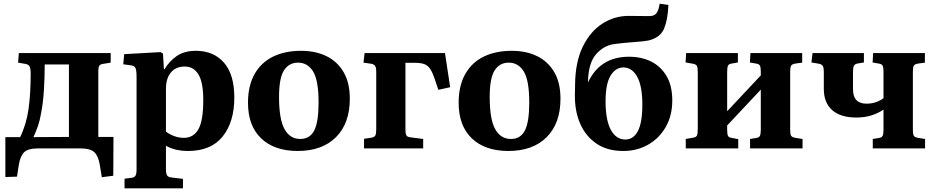

<svg xmlns="http://www.w3.org/2000/svg" viewBox="-20 -803 5062 1039"><path d="M531 156 520 89Q512 41 490.5 20.5Q469 0 412 0H188Q132 0 111 20.5Q90 41 82 88L72 153L9 155V-61H89Q123 -131 134.5 -213.5Q146 -296 146 -404Q146 -431 140.5 -442.5Q135 -454 119 -457L78 -464L82 -516H579V-464L542 -458Q523 -456 517.5 -447.5Q512 -439 512 -419V-62H594L593 148ZM161 -61 353 -62V-454H222Q222 -383 217.5 -313Q213 -243 202 -189Q196 -152 186 -123Q176 -94 161 -61Z M654 216V164L693 159Q707 157 713 148Q719 139 719 112V-388Q719 -424 712.5 -436Q706 -448 685 -450L647 -455L652 -510L849 -521L862 -513L867 -428H870Q897 -473 937.5 -500.5Q978 -528 1040 -528Q1136 -528 1192 -464Q1248 -400 1248 -275Q1248 -143 1185 -64.5Q1122 14 998 14Q928 14 878 -14V112Q878 136 884 146Q890 156 912 158L970 165V216ZM975 -57Q1027 -57 1053.5 -103.5Q1080 -150 1080 -261Q1080 -357 1054 -400Q1028 -443 980 -443Q932 -443 905 -411Q878 -379 878 -322V-91Q895 -77 921.5 -67Q948 -57 975 -57Z M1591 14Q1465 14 1393.5 -54Q1322 -122 1322 -247Q1322 -339 1357.5 -402Q1393 -465 1457.5 -496.5Q1522 -528 1609 -528Q1688 -528 1747 -499Q1806 -470 1839.5 -412.5Q1873 -355 1873 -269Q1873 -135 1798 -60.5Q1723 14 1591 14ZM1605 -51Q1657 -51 1680.5 -97Q1704 -143 1704 -248Q1704 -368 1674.5 -416Q1645 -464 1593 -464Q1544 -464 1517 -422.5Q1490 -381 1490 -278Q1490 -158 1519.5 -104.5Q1549 -51 1605 -51Z M1950 0V-52L1990 -58Q2007 -61 2011.5 -70.5Q2016 -80 2016 -105V-414Q2016 -437 2010 -446Q2004 -455 1989 -458L1947 -464L1953 -516H2388L2416 -331L2352 -317L2331 -380Q2320 -412 2307.5 -430.5Q2295 -449 2276 -456Q2257 -463 2226 -463H2174V-102Q2174 -81 2178.5 -71.5Q2183 -62 2200 -60L2270 -51V0Z M2731 14Q2605 14 2533.5 -54Q2462 -122 2462 -247Q2462 -339 2497.5 -402Q2533 -465 2597.5 -496.5Q2662 -528 2749 -528Q2828 -528 2887 -499Q2946 -470 2979.5 -412.5Q3013 -355 3013 -269Q3013 -135 2938 -60.5Q2863 14 2731 14ZM2745 -51Q2797 -51 2820.5 -97Q2844 -143 2844 -248Q2844 -368 2814.5 -416Q2785 -464 2733 -464Q2684 -464 2657 -422.5Q2630 -381 2630 -278Q2630 -158 2659.5 -104.5Q2689 -51 2745 -51Z M3353 14Q3266 14 3207.5 -26Q3149 -66 3119.5 -134Q3090 -202 3091 -288L3092 -344Q3093 -467 3133.5 -550Q3174 -633 3239.5 -675Q3305 -717 3382 -717Q3405 -717 3428.5 -716.5Q3452 -716 3486 -716Q3507 -715 3519.5 -721Q3532 -727 3539 -743Q3543 -751 3545.5 -762Q3548 -773 3550 -783L3597 -776Q3594 -698 3574 -649Q3554 -600 3490 -584Q3466 -579 3414 -575.5Q3362 -572 3307 -565Q3248 -558 3206 -510Q3164 -462 3162 -362V-357Q3227 -496 3384 -496Q3452 -496 3504.5 -469.5Q3557 -443 3587.5 -390.5Q3618 -338 3618 -260Q3618 -177 3582.5 -115.5Q3547 -54 3487 -20Q3427 14 3353 14ZM3364 -48Q3408 -48 3432 -94Q3456 -140 3456 -237Q3456 -338 3428 -388Q3400 -438 3354 -438Q3311 -438 3284 -393.5Q3257 -349 3257 -255Q3257 -153 3285.5 -100.5Q3314 -48 3364 -48Z M3691 0V-51L3731 -58Q3746 -60 3751 -69Q3756 -78 3756 -105V-412Q3756 -438 3751 -446.5Q3746 -455 3731 -458L3690 -465L3693 -516H3973V-465L3939 -459Q3924 -457 3919.5 -447.5Q3915 -438 3915 -414V-201L4097 -395V-417Q4097 -439 4092 -448Q4087 -457 4071 -459L4038 -465L4041 -516H4321V-464L4284 -459Q4266 -456 4261 -447.5Q4256 -439 4256 -415V-99Q4256 -77 4261 -68.5Q4266 -60 4284 -57L4323 -51V0H4039V-51L4071 -56Q4087 -58 4092 -67.5Q4097 -77 4097 -100V-318L3915 -124V-100Q3915 -77 3919.5 -68Q3924 -59 3939 -57L3975 -50V0Z M4703 0V-51L4735 -56Q4751 -58 4756 -67.5Q4761 -77 4761 -100V-210Q4732 -190 4695.5 -178.5Q4659 -167 4614 -167Q4529 -167 4483.5 -207Q4438 -247 4438 -322V-412Q4438 -437 4432.5 -446Q4427 -455 4412 -458L4371 -465L4377 -516H4655V-465L4619 -459Q4606 -456 4601 -447Q4596 -438 4596 -414V-320Q4596 -242 4669 -242Q4697 -242 4721 -250.5Q4745 -259 4761 -272V-417Q4761 -439 4756 -448Q4751 -457 4735 -459L4702 -465L4705 -516H4985V-464L4948 -459Q4930 -456 4925 -447.5Q4920 -439 4920 -415V-99Q4920 -77 4925 -68.5Q4930 -60 4948 -57L4986 -51V0Z"/></svg>

Font: Literata 36pt
Style: Bold
Weight: 700
Designer: Latin by Veronika Burian and Jose Scaglione. Greek by Irene Vlachou. Cyrillic by Vera Evstafieva.
Foundry: TypeTogether
Version: Version 3.002